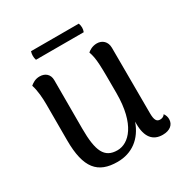

<svg xmlns="http://www.w3.org/2000/svg" viewBox="-154 -773 879 912"><g transform="rotate(-30 285.0 -316.5)"><path d="M401 -600C407 -615 407 -631 401 -647H139C134 -631 134 -615 139 -600ZM535 -73C528 -61 516 -59 508 -59C489 -59 481 -73 481 -110L480 -469C480 -503 457 -523 428 -523C402 -523 384 -510 376 -503C391 -461 391 -426 391 -271C391 -101 323 -34 260 -34C189 -34 166 -84 166 -207V-473C166 -505 144 -523 114 -523C90 -523 74 -512 62 -502C73 -470 76 -425 76 -391V-195C76 -42 126 14 233 14C313 14 372 -31 400 -110V-97C400 -25 430 10 483 10C523 10 546 -10 546 -40C546 -51 543 -62 535 -73Z"/></g></svg>

Font: Arima Koshi Medium
Style: Regular
Weight: 500
Designer: Joana Correia and Natanael Gama
Foundry: NDISCOVER
Version: Version 1.019;PS 001.019;hotconv 1.0.88;makeotf.lib2.5.64775